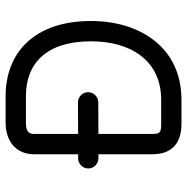

<svg xmlns="http://www.w3.org/2000/svg" viewBox="-11 -664 675 693"><g transform="rotate(-90 326.5 -317.5)"><path d="M325.2 -634.8H231.4C162.1 -634.8 116.2 -596.7 116.2 -531.7V-373H101.6C81.5 -373 64.9 -356.4 64.9 -336.4C64.9 -316.4 81.5 -299.8 101.6 -299.8H116.2V-106C116.2 -33.7 156.7 0 226.6 0H312.5C504.9 0 597.2 -153.8 597.2 -326.2C597.2 -530.8 483.4 -634.8 325.2 -634.8ZM231.4 -561.5H325.2C444.3 -561.5 523.9 -487.8 523.9 -326.2C523.9 -185.1 456.1 -73.2 312.5 -73.2H226.6C194.8 -73.2 189.5 -77.6 189.5 -106V-299.8L303.7 -300.3C323.7 -300.3 340.3 -316.9 340.3 -336.9C340.3 -356.9 323.7 -373.5 303.7 -373.5L189.5 -373V-531.7C189.5 -552.7 199.7 -561.5 231.4 -561.5Z"/></g></svg>

Font: Velvelyne
Style: Regular
Weight: 400
Designer: Manon Van der Borght et Mariel Nils
Foundry: Velvetyne
Version: Version 1.070;Glyphs 3.3.1 (3343)